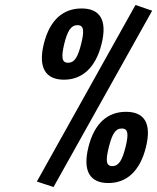

<svg xmlns="http://www.w3.org/2000/svg" viewBox="-20 -735 631 771"><path d="M417 -144C430 -196 443 -219 469 -219C495 -219 497 -196 484 -144C471 -92 457 -68 431 -68C405 -68 404 -92 417 -144ZM335 -144C311 -47 342 0 415 0C488 0 542 -47 566 -144C590 -241 559 -286 486 -286C413 -286 359 -241 335 -144ZM156 -559C180 -656 234 -701 308 -701C380 -701 412 -656 388 -559C364 -462 309 -415 237 -415C164 -415 132 -462 156 -559ZM195 16 591 -692 524 -715 128 -6ZM291 -634C265 -634 251 -611 238 -559C226 -508 227 -483 253 -483C280 -483 293 -507 306 -559C319 -611 317 -634 291 -634Z"/></svg>

Font: RazerF5 SemiBold
Style: Italic
Weight: 600
Foundry: Razer Inc.
Version: Version 2